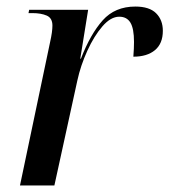

<svg xmlns="http://www.w3.org/2000/svg" viewBox="-20 -566 517 586"><path d="M133 -438Q140 -469 140 -488Q140 -511 122.5 -518.5Q105 -526 79 -526H67L69 -536H249L225 -387H227Q256 -462 293.5 -504Q331 -546 393 -546Q436 -546 456.5 -525.5Q477 -505 477 -472Q477 -433 453 -413Q429 -393 387 -393Q388 -406 388.5 -417Q389 -428 389 -438Q389 -479 378 -497Q367 -515 344 -515Q318 -515 292.5 -485.5Q267 -456 246.5 -411Q226 -366 216 -320L146 0H41Z"/></svg>

Font: Noto Serif Display SemiCondensed Medium
Style: Italic
Weight: 500
Width: 4
Italic angle: -12°
Designer: Monotype Design Team
Foundry: Monotype Imaging Inc.
Version: Version 2.009